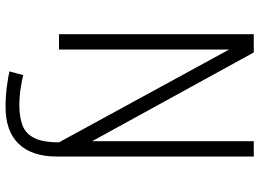

<svg xmlns="http://www.w3.org/2000/svg" viewBox="-141 -599 932 690"><g transform="rotate(90 325.0 -254.0)"><path d="M364.5 192Q325.5 192 290 187.2Q254.5 182.5 236.5 178L250 128.5Q262 132 294.2 137.2Q326.5 142.5 357.5 142.5Q398.5 142.5 428.8 131.8Q459 121 475.2 90.2Q491.5 59.5 491.5 0L158 -611.5V0H103V-700H168.5L487.5 -119V-700H542.5V8Q542.5 97.5 497 144.8Q451.5 192 364.5 192Z"/></g></svg>

Font: Trispace ExtraLight
Style: Regular
Weight: 200
Designer: Tyler Finck
Foundry: Etcetera Type Company
Version: Version 1.210; ttfautohint (v1.8.3)